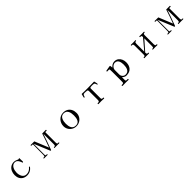

<svg xmlns="http://www.w3.org/2000/svg" viewBox="762 -2949 5475 5475"><g transform="rotate(-45 3500.0 -211.5)"><path d="M738 -123Q738 -117 735.5 -112Q733 -107 729 -102Q721 -90 702.5 -72Q684 -54 672 -46Q640 -22 598 -9Q556 4 516 4Q437 4 380.5 -28.5Q324 -61 293.5 -119.5Q263 -178 263 -256Q263 -332 292.5 -397Q322 -462 378.5 -501.5Q435 -541 516 -541Q542 -541 569 -533Q596 -525 620 -514Q631 -510 642.5 -504Q654 -498 666 -498Q671 -498 676 -500.5Q681 -503 685 -507Q687 -511 691 -511Q700 -511 700 -504Q700 -470 702 -435.5Q704 -401 704 -366Q704 -356 697.5 -351Q691 -346 682 -346Q674 -346 675 -351Q671 -360 667.5 -370Q664 -380 661 -390Q650 -421 631.5 -449Q613 -477 587 -495Q561 -513 524 -513Q476 -513 443 -489Q410 -465 390 -427Q370 -389 361 -345.5Q352 -302 352 -263Q352 -223 361.5 -182Q371 -141 391 -107Q411 -73 444 -52.5Q477 -32 524 -32Q614 -32 679 -93Q688 -102 696.5 -111.5Q705 -121 715 -131Q717 -133 718.5 -134.5Q720 -136 724 -136Q729 -136 733.5 -133Q738 -130 738 -123Z M1818 -16Q1818 -6 1811.5 -3.5Q1805 -1 1797 -1Q1776 -1 1755.5 -1.5Q1735 -2 1714 -2Q1691 -2 1667 -1Q1643 0 1620 0Q1613 0 1612 -5Q1611 -10 1611 -14Q1611 -28 1620 -28Q1629 -28 1639 -28Q1664 -28 1670 -46Q1676 -64 1676 -84V-510Q1640 -404 1603.5 -297Q1567 -190 1526 -85Q1521 -71 1516 -54.5Q1511 -38 1503 -26Q1499 -20 1492 -20Q1491 -20 1488 -20.5Q1485 -21 1484 -21Q1480 -23 1472 -40Q1464 -57 1462 -63L1278 -507Q1278 -400 1277.5 -292.5Q1277 -185 1277 -78Q1277 -60 1281 -43.5Q1285 -27 1308 -27Q1315 -27 1321 -28Q1327 -29 1334 -29Q1340 -29 1342.5 -24Q1345 -19 1345 -14Q1345 0 1329 0H1196Q1188 0 1186 -4.5Q1184 -9 1184 -16Q1184 -25 1192 -26Q1200 -27 1207 -27Q1239 -27 1245 -39Q1251 -51 1251 -80Q1251 -185 1252 -289.5Q1253 -394 1253 -498Q1253 -509 1243.5 -511Q1234 -513 1226 -513Q1219 -513 1213 -512.5Q1207 -512 1200 -512Q1191 -512 1188.5 -516Q1186 -520 1186 -528Q1186 -531 1187 -536.5Q1188 -542 1193 -542Q1230 -542 1267 -541Q1304 -540 1341 -541L1513 -119Q1553 -223 1588 -328.5Q1623 -434 1658 -540Q1695 -540 1732 -540.5Q1769 -541 1806 -541Q1811 -541 1812 -532.5Q1813 -524 1813 -521Q1813 -514 1808 -510.5Q1803 -507 1797 -507Q1790 -507 1784 -508Q1778 -509 1771 -509Q1765 -509 1756 -507Q1747 -505 1747 -497V-80Q1747 -61 1754 -44.5Q1761 -28 1783 -28Q1790 -28 1796 -29Q1802 -30 1809 -30Q1815 -30 1816.5 -25Q1818 -20 1818 -16Z M2663 -264Q2663 -307 2656.5 -351Q2650 -395 2632 -432Q2614 -469 2581 -491.5Q2548 -514 2494 -514Q2444 -514 2412 -490Q2380 -466 2362.5 -427.5Q2345 -389 2338 -345.5Q2331 -302 2331 -262Q2331 -218 2338 -175.5Q2345 -133 2363 -98Q2381 -63 2414.5 -42Q2448 -21 2502 -21Q2554 -21 2586 -43Q2618 -65 2634.5 -101Q2651 -137 2657 -179.5Q2663 -222 2663 -264ZM2767 -261Q2767 -185 2731 -125Q2695 -65 2634 -30Q2573 5 2497 5Q2424 5 2364 -30Q2304 -65 2268.5 -125Q2233 -185 2233 -259Q2233 -316 2253 -366.5Q2273 -417 2308.5 -456Q2344 -495 2393.5 -517.5Q2443 -540 2501 -540Q2586 -540 2645 -504.5Q2704 -469 2735.5 -406Q2767 -343 2767 -261Z M3777 -431Q3777 -425 3774.5 -418.5Q3772 -412 3764 -412Q3755 -412 3753 -417.5Q3751 -423 3749 -430Q3740 -462 3730.5 -478Q3721 -494 3704 -499Q3687 -504 3655 -504Q3637 -504 3619 -504Q3601 -504 3584 -502Q3569 -501 3557 -495Q3545 -489 3545 -471V-80Q3545 -56 3553 -46Q3561 -36 3573 -34Q3585 -32 3596.5 -32.5Q3608 -33 3616 -30Q3624 -27 3624 -14Q3624 -2 3619 0Q3614 2 3603 2Q3578 2 3552.5 0Q3527 -2 3501 -2Q3473 -2 3445.5 -0.5Q3418 1 3390 1Q3376 1 3376 -15Q3376 -29 3383 -30.5Q3390 -32 3400 -32Q3440 -32 3449 -49Q3458 -66 3458 -100V-139Q3458 -207 3457.5 -274.5Q3457 -342 3457 -409Q3457 -423 3457.5 -436Q3458 -449 3457 -462Q3454 -494 3426 -498Q3401 -502 3376.5 -503.5Q3352 -505 3327 -505Q3296 -505 3282.5 -491Q3269 -477 3263.5 -459Q3258 -441 3253 -427Q3248 -413 3234 -413Q3227 -413 3225 -418Q3223 -423 3223 -429Q3223 -432 3226 -446.5Q3229 -461 3234 -479Q3239 -497 3243 -513Q3247 -529 3248 -535Q3250 -540 3252.5 -541Q3255 -542 3260 -542Q3280 -542 3299.5 -541Q3319 -540 3338 -539Q3380 -538 3422.5 -538Q3465 -538 3507 -538Q3568 -538 3628 -540Q3688 -542 3749 -542Q3751 -542 3753 -540Q3755 -538 3759 -522.5Q3763 -507 3767 -487.5Q3771 -468 3774 -452Q3777 -436 3777 -431Z M4692 -284Q4692 -320 4686.5 -358.5Q4681 -397 4666 -430Q4651 -463 4622.5 -483Q4594 -503 4548 -503Q4516 -503 4485.5 -485.5Q4455 -468 4433.5 -440Q4412 -412 4405 -380Q4402 -365 4402 -349Q4402 -333 4402 -317Q4402 -281 4402 -245.5Q4402 -210 4402 -174Q4402 -140 4419.5 -110.5Q4437 -81 4465.5 -63Q4494 -45 4528 -45Q4580 -45 4612 -66Q4644 -87 4661.5 -122.5Q4679 -158 4685.5 -200Q4692 -242 4692 -284ZM4790 -282Q4790 -157 4724 -83Q4658 -9 4530 -9Q4493 -9 4460.5 -26Q4428 -43 4402 -68V44Q4402 68 4411.5 76.5Q4421 85 4436 85Q4451 85 4469 85Q4479 85 4486.5 88Q4494 91 4494 103Q4494 108 4490.5 113.5Q4487 119 4480 119Q4450 119 4420.5 118Q4391 117 4361 117Q4331 117 4301 118.5Q4271 120 4241 120Q4234 120 4230.5 114Q4227 108 4227 103Q4227 87 4241 86Q4255 85 4266 85Q4290 85 4302 76Q4314 67 4314 41Q4314 22 4314.5 4Q4315 -14 4315 -33V-291Q4315 -329 4315 -367.5Q4315 -406 4313 -444Q4312 -473 4303.5 -477.5Q4295 -482 4269 -482Q4259 -482 4248 -481Q4237 -480 4226 -480Q4210 -480 4210 -493Q4210 -507 4220 -512Q4221 -512 4236 -515Q4251 -518 4274 -522Q4297 -526 4320 -530Q4343 -534 4359.5 -536.5Q4376 -539 4379 -539Q4389 -539 4393 -530Q4395 -527 4396.5 -511Q4398 -495 4400 -478Q4402 -461 4402 -455Q4434 -491 4474.5 -516Q4515 -541 4565 -541Q4638 -541 4688 -504.5Q4738 -468 4764 -409Q4790 -350 4790 -282Z M5774 -17Q5774 -7 5770.5 -3.5Q5767 0 5757 0Q5736 0 5715.5 -1Q5695 -2 5675 -2Q5653 -2 5630.5 -1Q5608 0 5586 0Q5579 0 5577.5 -5Q5576 -10 5576 -15Q5576 -29 5584 -28.5Q5592 -28 5602 -28Q5625 -28 5630 -46.5Q5635 -65 5635 -83L5636 -400L5367 -95V-82Q5367 -65 5373.5 -48Q5380 -31 5402 -31Q5408 -31 5413.5 -31.5Q5419 -32 5426 -32Q5431 -32 5432.5 -27.5Q5434 -23 5434 -18Q5434 0 5417 0Q5395 0 5374 -1Q5353 -2 5331 -2Q5309 -2 5286.5 -0.5Q5264 1 5242 1Q5235 1 5233 -4Q5231 -9 5231 -14Q5231 -27 5238.5 -28.5Q5246 -30 5257 -29.5Q5268 -29 5277 -34Q5290 -42 5293 -58Q5296 -74 5296 -87Q5296 -179 5295.5 -270.5Q5295 -362 5295 -453Q5295 -473 5287.5 -492Q5280 -511 5256 -511Q5250 -511 5245 -510.5Q5240 -510 5235 -510Q5229 -510 5226.5 -515.5Q5224 -521 5224 -525Q5224 -541 5239 -541Q5262 -541 5285.5 -540.5Q5309 -540 5332 -540Q5352 -540 5371.5 -541.5Q5391 -543 5410 -543Q5418 -543 5422.5 -540.5Q5427 -538 5427 -530Q5427 -520 5423 -516.5Q5419 -513 5409 -513Q5380 -513 5373.5 -495.5Q5367 -478 5367 -454V-133L5636 -453Q5636 -465 5634.5 -478.5Q5633 -492 5626.5 -501Q5620 -510 5603 -510Q5591 -510 5580 -509.5Q5569 -509 5569 -525Q5569 -534 5570.5 -537.5Q5572 -541 5582 -541Q5607 -541 5632 -540.5Q5657 -540 5682 -540Q5700 -540 5718 -541Q5736 -542 5754 -542Q5770 -542 5770 -528Q5770 -512 5756.5 -511.5Q5743 -511 5732 -509Q5714 -505 5710.5 -485Q5707 -465 5707 -451V-88Q5707 -69 5713 -50Q5719 -31 5743 -31Q5748 -31 5754 -31.5Q5760 -32 5766 -32Q5771 -32 5772.5 -27Q5774 -22 5774 -17Z M6818 -16Q6818 -6 6811.5 -3.5Q6805 -1 6797 -1Q6776 -1 6755.5 -1.5Q6735 -2 6714 -2Q6691 -2 6667 -1Q6643 0 6620 0Q6613 0 6612 -5Q6611 -10 6611 -14Q6611 -28 6620 -28Q6629 -28 6639 -28Q6664 -28 6670 -46Q6676 -64 6676 -84V-510Q6640 -404 6603.5 -297Q6567 -190 6526 -85Q6521 -71 6516 -54.5Q6511 -38 6503 -26Q6499 -20 6492 -20Q6491 -20 6488 -20.5Q6485 -21 6484 -21Q6480 -23 6472 -40Q6464 -57 6462 -63L6278 -507Q6278 -400 6277.5 -292.5Q6277 -185 6277 -78Q6277 -60 6281 -43.5Q6285 -27 6308 -27Q6315 -27 6321 -28Q6327 -29 6334 -29Q6340 -29 6342.5 -24Q6345 -19 6345 -14Q6345 0 6329 0H6196Q6188 0 6186 -4.5Q6184 -9 6184 -16Q6184 -25 6192 -26Q6200 -27 6207 -27Q6239 -27 6245 -39Q6251 -51 6251 -80Q6251 -185 6252 -289.5Q6253 -394 6253 -498Q6253 -509 6243.5 -511Q6234 -513 6226 -513Q6219 -513 6213 -512.5Q6207 -512 6200 -512Q6191 -512 6188.5 -516Q6186 -520 6186 -528Q6186 -531 6187 -536.5Q6188 -542 6193 -542Q6230 -542 6267 -541Q6304 -540 6341 -541L6513 -119Q6553 -223 6588 -328.5Q6623 -434 6658 -540Q6695 -540 6732 -540.5Q6769 -541 6806 -541Q6811 -541 6812 -532.5Q6813 -524 6813 -521Q6813 -514 6808 -510.5Q6803 -507 6797 -507Q6790 -507 6784 -508Q6778 -509 6771 -509Q6765 -509 6756 -507Q6747 -505 6747 -497V-80Q6747 -61 6754 -44.5Q6761 -28 6783 -28Q6790 -28 6796 -29Q6802 -30 6809 -30Q6815 -30 6816.5 -25Q6818 -20 6818 -16Z"/></g></svg>

Font: Kaisei Opti
Style: Regular
Weight: 400
Designer: Font-Kai, 金井和夫
Foundry: KAZUO KANAI
Version: Version 5.003